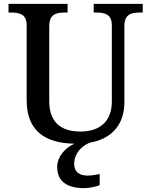

<svg xmlns="http://www.w3.org/2000/svg" viewBox="-20 -734 774 994"><path d="M416 240C437 240 475 234 496 224V167C472 172 451 175 433 175C393 175 364 157 364 115C364 58 405 21 444 5C563 -16 624 -93 624 -206V-599C624 -660 659 -669 703 -669H719V-714H465V-669H480C523 -669 559 -660 559 -603V-208C559 -114 505 -53 397 -53C302 -53 235 -95 235 -210V-599C235 -660 271 -669 314 -669H330V-714H24V-669H39C82 -669 118 -660 118 -603V-216C118 -57 212 7 365 10C316 32 276 78 276 130C276 206 328 240 416 240Z"/></svg>

Font: Noto Serif Myanmar Medium
Style: Regular
Weight: 500
Designer: Ben Mitchell and the Monotype Design Team
Foundry: Monotype Imaging Inc.
Version: Version 2.106